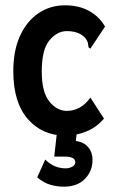

<svg xmlns="http://www.w3.org/2000/svg" viewBox="-20 -499 440 722"><path d="M226 11Q139 11 84.5 -51.5Q30 -114 30 -231Q30 -309 55.5 -364.5Q81 -420 125 -449.5Q169 -479 224 -479Q277 -479 315 -458Q353 -437 375 -399L325 -324L320 -316L313 -321Q312 -328 310.5 -337Q309 -346 299 -358Q286 -371 269 -376.5Q252 -382 231 -382Q195 -382 166 -347.5Q137 -313 137 -230Q137 -153 165.5 -117.5Q194 -82 231 -82Q256 -82 278 -93.5Q300 -105 320 -132L371 -53Q343 -20 304.5 -4.5Q266 11 226 11ZM220 203Q195 203 170 196Q145 189 120 168L150 101Q170 120 188.5 127Q207 134 227 134Q240 134 251.5 128Q263 122 263 111Q263 100 253 95Q243 90 226 90H184L194 0H269L265 31Q295 35 311.5 54.5Q328 74 328 102Q328 144 299.5 173.5Q271 203 220 203Z"/></svg>

Font: Inconsolata Condensed ExtraBold
Style: Regular
Weight: 800
Width: 3
Monospace: yes
Designer: Raph Levien, Cyreal, Brenton Simpson
Foundry: Raph Levien, Cyreal, Google
Version: Version 3.001; ttfautohint (v1.8.2.53-6de2)